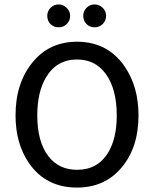

<svg xmlns="http://www.w3.org/2000/svg" viewBox="-20 -833 694 865"><path d="M327 12Q186 12 110 -99Q50 -187 50 -313Q50 -461 129 -555Q204 -645 327 -645Q467 -645 544 -530Q604 -440 604 -313Q604 -166 525 -75Q450 12 327 12ZM327 -68Q420 -68 467 -145Q506 -209 506 -313Q506 -434 455 -502Q408 -565 327 -565Q235 -565 187 -484Q148 -418 148 -313Q148 -193 199 -128Q246 -68 327 -68ZM193 -762Q193 -783 208 -798Q223 -813 245 -813Q265 -813 280.5 -797.5Q296 -782 296 -762Q296 -740 281 -725Q266 -710 245 -710Q222 -710 207.5 -724.5Q193 -739 193 -762ZM355 -762Q355 -783 370 -798Q385 -813 406 -813Q427 -813 442.5 -798Q458 -783 458 -762Q458 -740 443 -725Q428 -710 406 -710Q384 -710 369.5 -725Q355 -740 355 -762Z"/></svg>

Font: TajawalTap Med
Style: Regular
Weight: 500
Designer: Boutros Fonts
Foundry: Created by Boutros International 2017
Version: Version 2.700